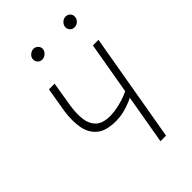

<svg xmlns="http://www.w3.org/2000/svg" viewBox="-213 -794 878 878"><g transform="rotate(-45 225.5 -355.0)"><path d="M415.5 -528.3 324.2 0H288.1L379.4 -528.3ZM360.8 -289.1 357.9 -254.9Q336.4 -241.7 311.5 -231.2Q286.6 -220.7 261 -214.6Q235.4 -208.5 209.5 -208.5Q146 -208.5 114.5 -234.9Q83 -261.2 75 -305.9Q66.9 -350.6 74.7 -406.7L95.2 -528.3H131.8L111.8 -406.7Q105 -363.3 109.1 -325.9Q113.3 -288.6 136.5 -265.9Q159.7 -243.2 210.4 -243.7Q235.4 -244.6 262 -250.5Q288.6 -256.3 314 -266.1Q339.4 -275.9 360.8 -289.1ZM140.6 -678.7Q141.6 -690.4 151.9 -699.7Q162.1 -709 175.8 -709.5Q189 -709.5 198.2 -700Q207.5 -690.4 206.1 -677.7Q204.6 -665.5 194.1 -655.8Q183.6 -646 170.4 -646Q156.2 -646 147.7 -655.8Q139.2 -665.5 140.6 -678.7ZM349.1 -678.2Q350.6 -690.4 360.8 -700.2Q371.1 -710 384.3 -710Q398.4 -710 407 -700.2Q415.5 -690.4 414.1 -677.7Q413.1 -665 402.8 -655.5Q392.6 -646 378.9 -646Q365.2 -645.5 356.7 -655.5Q348.1 -665.5 349.1 -678.2Z"/></g></svg>

Font: Roboto Condensed ExtraLight
Style: Italic
Weight: 250
Italic angle: -12°
Designer: Christian Robertson
Foundry: Google
Version: Version 3.008; 2023